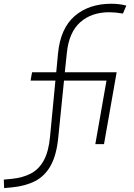

<svg xmlns="http://www.w3.org/2000/svg" viewBox="-103 -762 709 1015"><path d="M-81.1 232.4 -83 187.5 -42 183.6Q17.6 177.7 60.3 155.3Q103 132.8 128.7 85.7Q154.3 38.6 161.6 -40L189.9 -335.9H58.6L66.4 -379.9H194.3L203.6 -478.5Q216.3 -611.8 291.5 -677Q366.7 -742.2 485.8 -742.2Q527.8 -742.2 564.9 -732.4L546.9 -690.4Q505.9 -697.3 475.1 -697.3Q380.4 -697.3 321 -644.3Q261.7 -591.3 250.5 -483.4L239.7 -379.9H513.7L446.8 0H400.9L460 -335.9H235.4L204.6 -31.2Q195.3 59.1 164.8 113.8Q134.3 168.5 83 195.1Q31.7 221.7 -40 228.5Z"/></svg>

Font: CaskaydiaCove NFP ExtraLight
Style: Italic
Weight: 200
Italic angle: -10°
Designer: Aaron Bell
Foundry: Saja Typeworks
Version: Version 2111.001; VTT 6.35;Nerd Fonts 3.1.1